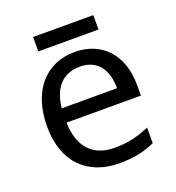

<svg xmlns="http://www.w3.org/2000/svg" viewBox="-126 -778 816 890"><g transform="rotate(-20 282.0 -333.5)"><path d="M433 -677H136V-606H433ZM292 -546C150 -546 55 -440 55 -264C55 -85 160 10 313 10C386 10 434 -1 489 -25V-102C433 -78 385 -65 317 -65C210 -65 149 -130 146 -251H513V-304C513 -450 429 -546 292 -546ZM291 -474C380 -474 420 -412 421 -321H148C157 -417 207 -474 291 -474Z"/></g></svg>

Font: Noto Sans Hebrew Droid Medium
Style: Regular
Weight: 500
Designer: Monotype Design Team
Foundry: Monotype Imaging Inc.
Version: Version 1.100